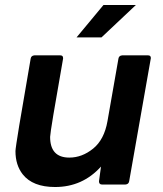

<svg xmlns="http://www.w3.org/2000/svg" viewBox="-20 -740 654 770"><path d="M201 10Q111 10 71 -41Q42 -78 42 -134Q42 -155 103 -505Q105 -517 118 -518H222Q233 -518 233 -507V-505Q181 -211 181 -191Q181 -108 258 -108Q309 -108 353.5 -144Q398 -180 411 -254L455 -505Q457 -517 470 -518H574Q585 -518 585 -507L498 -13Q496 -1 483 0H389Q377 0 377 -13L385 -72Q311 10 201 10ZM387 -590H287L395 -720H525Z"/></svg>

Font: YamahaIndonesia935. App
Style: Bold Italic
Weight: 700
Italic angle: -10°
Designer: Dalton Maag Ltd
Foundry: Dalton Maag Ltd
Version: Version 1.002; January 01, 2024; Regular/Italic